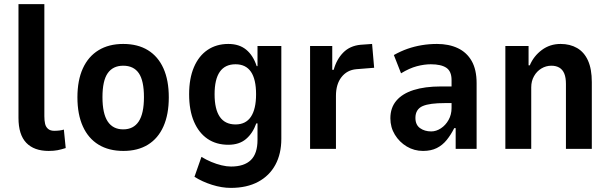

<svg xmlns="http://www.w3.org/2000/svg" viewBox="-20 -725 2971 935"><path d="M217 10Q146 10 108 -29.5Q70 -69 70 -151V-705H196V-159Q196 -138 199.5 -122.5Q203 -107 214 -97.5Q225 -88 244 -88Q257 -88 269.5 -89.5Q282 -91 291 -94L300 -4Q278 3 260 6.5Q242 10 217 10Z M581 10Q510 10 460 -20.5Q410 -51 383.5 -109.5Q357 -168 357 -251Q357 -334 383.5 -392Q410 -450 460 -480.5Q510 -511 580 -511Q651 -511 700.5 -480.5Q750 -450 776 -392Q802 -334 802 -251Q802 -168 776 -109.5Q750 -51 700.5 -20.5Q651 10 581 10ZM580 -95Q630 -95 655.5 -133.5Q681 -172 681 -252Q681 -332 656 -368.5Q631 -405 580 -405Q530 -405 504.5 -368.5Q479 -332 479 -252Q479 -172 504.5 -133.5Q530 -95 580 -95Z M1104 190Q1060 190 1012.5 175Q965 160 927 136L961 39Q984 53 1009 63.5Q1034 74 1059 80Q1084 86 1105 86Q1169 86 1201.5 54.5Q1234 23 1234 -44V-124H1228Q1211 -76 1178 -48Q1145 -20 1092 -20Q1033 -20 990.5 -49Q948 -78 924.5 -133Q901 -188 901 -266Q901 -343 924.5 -398Q948 -453 991 -482Q1034 -511 1092 -511Q1145 -511 1179 -483Q1213 -455 1230 -403H1234V-501H1350V-49Q1350 24 1321 77.5Q1292 131 1237 160.5Q1182 190 1104 190ZM1127 -119Q1177 -119 1202 -156.5Q1227 -194 1227 -266Q1227 -339 1202 -375.5Q1177 -412 1127 -412Q1076 -412 1050.5 -375.5Q1025 -339 1025 -266Q1025 -193 1050.5 -156Q1076 -119 1127 -119Z M1490 0V-501H1598V-385H1605Q1619 -436 1651.5 -469Q1684 -502 1736 -507L1792 -511L1802 -395L1715 -388Q1670 -384 1643 -349.5Q1616 -315 1616 -258V0Z M2040 10Q1997 10 1961 -11.5Q1925 -33 1903 -69Q1881 -105 1881 -149Q1881 -200 1910 -234.5Q1939 -269 1994 -286.5Q2049 -304 2127 -304H2195V-223H2147Q2110 -223 2083 -219.5Q2056 -216 2038.5 -208.5Q2021 -201 2012 -186.5Q2003 -172 2003 -151Q2003 -117 2025.5 -101Q2048 -85 2080 -85Q2104 -85 2127 -100Q2150 -115 2164.5 -141Q2179 -167 2179 -199V-335Q2179 -378 2153.5 -395Q2128 -412 2078 -412Q2046 -412 2010 -402.5Q1974 -393 1933 -368L1898 -457Q1932 -476 1965 -487.5Q1998 -499 2034 -505Q2070 -511 2108 -511Q2166 -511 2209.5 -490.5Q2253 -470 2277 -428Q2301 -386 2301 -320V0H2199V-101H2192Q2176 -69 2155.5 -43.5Q2135 -18 2107 -4Q2079 10 2040 10Z M2441 0V-501H2554V-407H2560Q2579 -452 2618.5 -481.5Q2658 -511 2710 -511Q2756 -511 2790.5 -491Q2825 -471 2843.5 -430Q2862 -389 2862 -325V0H2736V-316Q2736 -347 2728 -366.5Q2720 -386 2704 -395.5Q2688 -405 2665 -405Q2639 -405 2616.5 -391.5Q2594 -378 2580.5 -354Q2567 -330 2567 -300V0Z"/></svg>

Font: Nunito Sans 7pt Condensed
Style: Bold
Weight: 700
Width: 3
Designer: Vernon Adams
Foundry: Vernon Adams
Version: Version 3.101;gftools[0.9.27]